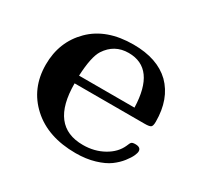

<svg xmlns="http://www.w3.org/2000/svg" viewBox="-107 -581 741 716"><g transform="rotate(30 263.5 -223.5)"><path d="M32.2 -225.1Q32.2 -323.2 97.7 -388.2Q163.1 -453.1 278.8 -453.1Q381.8 -453.1 438 -398.9Q494.1 -342.8 494.1 -245.1Q494.1 -226.1 487.5 -221.9Q481 -217.8 461.9 -217.8H160.2Q160.2 -33.7 301.8 -34.2Q350.6 -34.2 389.9 -56.2Q429.2 -78.1 444.8 -113.8Q449.7 -127 453.9 -130.9Q458 -134.8 470.2 -134.8Q494.1 -134.8 494.1 -117.2Q494.1 -110.4 488.5 -97.7Q482.9 -85 468.5 -66.4Q454.1 -47.9 432.6 -32Q411.1 -16.1 374.5 -5.1Q337.9 5.9 293 5.9Q173.8 5.9 103 -58.6Q32.2 -123 32.2 -225.1ZM160.2 -251H398.9Q394 -417 278.8 -417Q217.8 -417 184.1 -365.2Q164.1 -334 160.2 -251Z"/></g></svg>

Font: CMU Serif
Style: Bold
Weight: 700
Version: Version 0.7.0